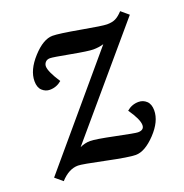

<svg xmlns="http://www.w3.org/2000/svg" viewBox="-98 -507 569 594"><g transform="rotate(-20 186.5 -209.5)"><path d="M352.5 -102.5Q352.5 -66.4 317.4 -29.3Q282.2 7.8 252 7.8Q230 7.8 157.7 -7.3Q85.4 -22.5 72.3 -22.5Q42 -22.5 14.6 7.8L-9.8 -12.7L274.4 -348.6Q258.3 -343.8 240.2 -343.8Q223.6 -343.8 168.9 -354Q114.3 -364.3 104.5 -364.3Q94.7 -364.3 89.4 -358.4Q84 -352.5 84 -344.7Q84 -327.6 110.4 -287.1Q93.3 -272.5 71.3 -272.5Q57.1 -272.5 46.1 -282.7Q35.2 -293 35.2 -313.5Q35.2 -350.1 70.1 -388.4Q105 -426.8 135.7 -426.8Q156.2 -426.8 224.1 -414.6Q292 -402.3 306.6 -402.3Q323.2 -402.3 334.2 -407.5Q345.2 -412.6 358.4 -426.8L382.8 -406.2L99.6 -73.2Q116.7 -81.1 133.8 -81.1Q150.9 -81.1 212.2 -68.4Q273.4 -55.7 282.2 -55.7Q302.7 -55.7 302.7 -72.3Q302.7 -91.3 276.4 -128.9Q293.5 -143.6 315.4 -143.6Q330.6 -143.6 341.6 -133.3Q352.5 -123 352.5 -102.5Z"/></g></svg>

Font: Crimson Pro
Style: Italic
Weight: 400
Italic angle: -12°
Designer: Jacques Le Bailly
Foundry: Baron von Fonthausen
Version: Version 1.003